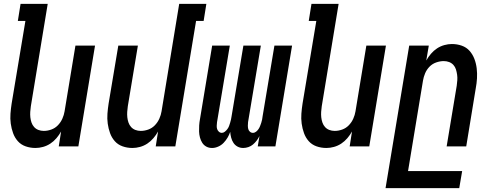

<svg xmlns="http://www.w3.org/2000/svg" viewBox="-20 -755 2540 990"><path d="M163 8Q136 8 112 -0.5Q88 -9 72 -27Q56 -45 47.5 -68.5Q39 -92 35.5 -117.5Q32 -143 34 -169Q36 -195 40 -221L111 -647H72L86 -735H226L139 -207Q137 -193 136 -178.5Q135 -164 136.5 -150Q138 -136 142.5 -123Q147 -110 156 -100Q165 -90 178 -85Q191 -80 206 -80Q225 -80 244.5 -87Q264 -94 278.5 -109Q293 -124 301.5 -143Q310 -162 313 -181L369 -520H470L384 0H283L295 -77Q285 -59 271 -42.5Q257 -26 239.5 -14.5Q222 -3 202 2.5Q182 8 163 8Z M663 8Q636 8 612 -0.5Q588 -9 572 -27Q556 -45 547.5 -68.5Q539 -92 535.5 -117.5Q532 -143 534 -169Q536 -195 540 -221L590 -520H691L639 -207Q637 -193 636 -178.5Q635 -164 636.5 -150Q638 -136 642.5 -123Q647 -110 656 -100Q665 -90 678 -85Q691 -80 706 -80Q725 -80 744.5 -87Q764 -94 778.5 -109Q793 -124 801.5 -143Q810 -162 813 -181L904 -735H1044L1030 -647H991L884 0H783L795 -77Q785 -59 771 -42.5Q757 -26 739.5 -14.5Q722 -3 702 2.5Q682 8 663 8Z M1234 8Q1218 8 1205 1Q1192 -6 1184 -18Q1176 -30 1172 -45Q1168 -60 1167 -75Q1162 -60 1153.5 -45.5Q1145 -31 1133 -18.5Q1121 -6 1105 1Q1089 8 1074 8H1073Q1057 8 1044 1Q1031 -6 1023 -18.5Q1015 -31 1011 -46Q1007 -61 1006.5 -76.5Q1006 -92 1007 -108Q1008 -124 1011 -140L1074 -520H1165L1099 -125Q1098 -116 1097.5 -107Q1097 -98 1099.5 -90Q1102 -82 1108.5 -76Q1115 -70 1124 -70Q1132 -70 1139.5 -76Q1147 -82 1152.5 -89.5Q1158 -97 1161 -105Q1164 -113 1166.5 -121.5Q1169 -130 1171 -138.5Q1173 -147 1174 -155L1235 -520H1325L1259 -125Q1258 -116 1258 -107Q1258 -98 1260 -90Q1262 -82 1268.5 -76Q1275 -70 1284 -70Q1293 -70 1300.5 -76Q1308 -82 1313 -89.5Q1318 -97 1321 -105Q1324 -113 1327 -121.5Q1330 -130 1331.5 -138.5Q1333 -147 1334 -155L1395 -520H1486L1400 0H1309L1318 -54Q1312 -41 1303.5 -30Q1295 -19 1284.5 -10Q1274 -1 1260.5 3.5Q1247 8 1234 8Z M1663 8Q1636 8 1612 -0.5Q1588 -9 1572 -27Q1556 -45 1547.5 -68.5Q1539 -92 1535.5 -117.5Q1532 -143 1534 -169Q1536 -195 1540 -221L1611 -647H1572L1586 -735H1726L1639 -207Q1637 -193 1636 -178.5Q1635 -164 1636.5 -150Q1638 -136 1642.5 -123Q1647 -110 1656 -100Q1665 -90 1678 -85Q1691 -80 1706 -80Q1725 -80 1744.5 -87Q1764 -94 1778.5 -109Q1793 -124 1801.5 -143Q1810 -162 1813 -181L1869 -520H1970L1884 0H1783L1795 -77Q1785 -59 1771 -42.5Q1757 -26 1739.5 -14.5Q1722 -3 1702 2.5Q1682 8 1663 8Z M1968 215 2090 -520H2191L2178 -443Q2188 -461 2202 -477.5Q2216 -494 2233.5 -505.5Q2251 -517 2271 -522.5Q2291 -528 2310 -528Q2337 -528 2361 -519.5Q2385 -511 2401 -493Q2417 -475 2426 -451.5Q2435 -428 2438 -402.5Q2441 -377 2439.5 -351Q2438 -325 2433 -299L2384 0H2283L2335 -313Q2337 -327 2338 -341.5Q2339 -356 2337 -370Q2335 -384 2331 -397Q2327 -410 2318 -420Q2309 -430 2296 -435Q2283 -440 2268 -440Q2249 -440 2229 -433Q2209 -426 2194.5 -411Q2180 -396 2172 -377Q2164 -358 2161 -339L2084 127H2363L2348 215Z"/></svg>

Font: Iosevka Semibold Oblique
Style: Regular
Weight: 600
Italic angle: -9°
Monospace: yes
Designer: Belleve Invis
Foundry: Belleve Invis
Version: Version 32.5.0; ttfautohint (v1.8.4)